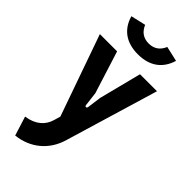

<svg xmlns="http://www.w3.org/2000/svg" viewBox="-289 -779 1055 1055"><g transform="rotate(45 238.5 -251.5)"><path d="M43 104 78 216C183 205 265 139 295 34L457 -507H325L262 -260L251 -178C249 -166 236 -166 235 -178L225 -260L147 -507H13L180 -33L169 5C154 57 113 94 43 104ZM239 -576C333 -576 390 -622 413 -699L325 -719C309 -681 281 -660 239 -660C197 -660 169 -681 153 -719L66 -699C88 -622 145 -576 239 -576Z"/></g></svg>

Font: Finlandica SemiBold
Style: Regular
Weight: 600
Designer: Niklas Ekholm, Juho Hiilivirta, Jaakko Suomalainen
Foundry: Helsinki Type Studio
Version: Version 2.000;Glyphs 3.2 (3202)